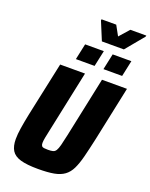

<svg xmlns="http://www.w3.org/2000/svg" viewBox="-190 -1159 989 1264"><g transform="rotate(20 304.5 -526.5)"><path d="M239 8Q160 8 115.5 -5Q71 -18 52.5 -48Q34 -78 34 -128Q34 -161 41 -206Q48 -251 60 -309L141 -688H315L226 -266Q217 -226 212.5 -201.5Q208 -177 208 -164Q208 -150 213 -143Q218 -136 229 -134.5Q240 -133 257 -133Q279 -133 292 -136.5Q305 -140 313 -153Q321 -166 328 -192.5Q335 -219 345 -266L434 -688H609L529 -309Q512 -231 498 -176Q484 -121 466.5 -85Q449 -49 421 -28.5Q393 -8 349.5 0Q306 8 239 8ZM419 -757 443 -869H574L550 -757ZM226 -757 250 -869H381L357 -757ZM347 -925 294 -1053 295 -1061H398L436 -992L497 -1061H609L607 -1053L501 -925Z"/></g></svg>

Font: Saira SemiCondensed ExtraBold
Style: Italic
Weight: 800
Width: 4
Italic angle: -12°
Designer: Hector Gatti with collaboration of the Omnibus-Type team
Foundry: Omnibus-Type
Version: Version 1.101